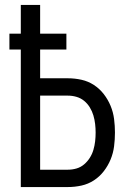

<svg xmlns="http://www.w3.org/2000/svg" viewBox="-20 -755 540 775"><path d="M64 0V-555H18V-619H64V-735H142V-619H248V-555H142V-439H254Q282 -439 309 -433Q336 -427 359 -412Q382 -397 399 -375Q416 -353 426.5 -327.5Q437 -302 440.5 -274.5Q444 -247 444 -220Q444 -192 440.5 -164.5Q437 -137 426.5 -111.5Q416 -86 399 -64Q382 -42 359 -27Q336 -12 309 -6Q282 0 254 0ZM142 -70H254Q272 -70 289 -75Q306 -80 319.5 -91.5Q333 -103 342.5 -118Q352 -133 357 -150Q362 -167 364 -184.5Q366 -202 366 -220Q366 -237 364 -254.5Q362 -272 357 -289Q352 -306 342.5 -321.5Q333 -337 319.5 -348Q306 -359 289 -364Q272 -369 254 -369H142Z"/></svg>

Font: Iosevka Algr
Style: Regular
Weight: 400
Monospace: yes
Designer: Belleve Invis
Foundry: Belleve Invis
Version: Version 26.0.2; ttfautohint (v1.8.3)